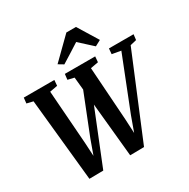

<svg xmlns="http://www.w3.org/2000/svg" viewBox="-215 -1194 1372 1395"><g transform="rotate(-30 471.0 -496.0)"><path d="M139 6.5 69 -684 16 -696.5 21 -743H277.5L273.5 -696L208.5 -684L241.5 -237L251.5 -56.5L224.5 -58.5L291 -243L457.5 -663L521 -653.5L256 5ZM481 6.5 413.5 -684 360 -696.5 365.5 -743H620L616 -696L550.5 -684L581 -237L590 -56.5L565 -59L631.5 -243L805.5 -684L731.5 -697L735.5 -743H942L936.5 -697L884 -684.5L598 5ZM354.5 -830 525.5 -998H606L709.5 -829.5L661 -803.5Q634 -828 606.8 -853Q579.5 -878 552.5 -902.5Q514 -878 475 -853.2Q436 -828.5 397 -804.5Z"/></g></svg>

Font: Merriweather 24pt SemiCondensed
Style: Bold Italic
Weight: 700
Width: 4
Italic angle: -7.8°
Designer: Eben Sorkin
Foundry: Eben Sorkin
Version: Version 2.101